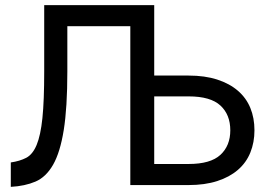

<svg xmlns="http://www.w3.org/2000/svg" viewBox="-20 -720 1060 747"><path d="M22 -88Q57 -93 82 -106Q107 -119 122.5 -156Q138 -193 145 -260.5Q152 -328 152 -442V-700H580V-426H714Q777 -426 825 -410.5Q873 -395 905.5 -367Q938 -339 954 -300Q970 -261 970 -213Q970 -166 954 -126.5Q938 -87 905.5 -59Q873 -31 825 -15.5Q777 0 714 0H487V-618H242V-442Q242 -301 228 -214Q214 -127 186.5 -79Q159 -31 118 -13.5Q77 4 22 7ZM714 -82Q799 -82 837.5 -117.5Q876 -153 876 -213Q876 -274 837.5 -309.5Q799 -345 714 -345H580V-82Z"/></svg>

Font: Golos UI
Style: Regular
Weight: 400
Designer: A.Korolkova, Vitaly Kuzmin
Foundry: ParaType Ltd
Version: Version 2.000